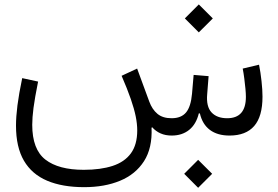

<svg xmlns="http://www.w3.org/2000/svg" viewBox="-20 -622 1275 881"><path d="M825.2 175.5 889.2 239.7 953.5 175.5 889.2 111.4ZM828.2 -537.5 892.2 -473.4 956.5 -537.5 892.2 -601.7ZM767.9 0Q815.6 0 847.8 -25.9Q880.1 -51.8 892.3 -101.7H897.1Q908.7 -51.6 943.3 -25.8Q977.9 0 1033.1 0Q1108.2 0 1146.3 -43.7Q1184.5 -87.5 1184.5 -178.4Q1184.5 -209.6 1180 -250Q1175.6 -290.5 1168.6 -325.1L1093.7 -307.3Q1097.7 -287 1100.9 -262.2Q1104.1 -237.4 1106.2 -214.9Q1108.3 -192.3 1108.3 -177.8Q1108.3 -79.5 1022.5 -79.5Q975.3 -79.5 950.5 -106.4Q925.6 -133.2 930.7 -189.9L937.2 -272.6L868.5 -278.3L861.1 -192Q855.8 -132.2 833.6 -105.9Q811.4 -79.5 767.4 -79.5Q726.6 -79.5 702.4 -99.7Q678.2 -119.9 665 -155.7L609.2 -307.4L538 -274.2Q564.7 -212.5 580.3 -167.3Q595.9 -122.1 602.8 -87.7Q609.7 -53.3 609.7 -23.7Q609.7 41.8 580.6 81.6Q551.5 121.4 496.5 139.3Q441.6 157.2 364.4 157.2Q248.7 157.2 188.3 110.3Q127.9 63.3 127.9 -49.3Q127.9 -81.6 133.7 -126.8Q139.6 -172 154.8 -247.7L81.9 -263.5Q66.6 -190.5 60 -138.2Q53.4 -85.8 53.4 -45.6Q53.4 53.2 89.9 115.5Q126.4 177.7 196.3 207.2Q266.2 236.8 366.2 236.8Q459.9 236.8 530.9 207.4Q602 178 640.8 117.6Q679.5 57.2 675.4 -35.8L678.3 -38.1Q694.5 -19.7 716.8 -9.9Q739.1 0 767.9 0Z"/></svg>

Font: Estedad VF
Style: Regular
Weight: 100
Designer: Amin Abedi
Version: Version 7.3